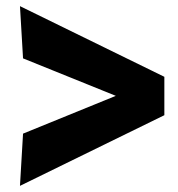

<svg xmlns="http://www.w3.org/2000/svg" viewBox="-20 -589 580 625"><path d="M515 -339V-214L45 16L55 -154L357 -277L55 -399L45 -569Z"/></svg>

Font: Farro
Style: Bold
Weight: 700
Designer: Aceler Chua
Foundry: Grayscale Limited
Version: Version 1.101